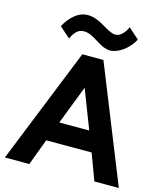

<svg xmlns="http://www.w3.org/2000/svg" viewBox="-152 -1209 1136 1323"><g transform="rotate(15 416.0 -548.0)"><path d="M518.5 -899.5C573 -899.5 650.5 -952 684 -1022L608 -1089.5C600.5 -1069.5 589 -1052 573.5 -1037C558 -1022 541.5 -1014.5 525 -1014.5C499 -1014.5 466 -1034 429.5 -1055.5C393 -1077 353 -1096 311 -1096C277.5 -1096 246 -1084.5 217.5 -1061C188.5 -1037.5 165.5 -1008 148 -973.5L225 -906C232 -924.5 242.5 -942 257 -957.5C271.5 -973 290 -981 313 -981C347.5 -981 381 -961.5 415 -940C448.5 -918.5 482.5 -899.5 518.5 -899.5ZM184 0 254 -188H578L648 0H822.5L491.5 -825H341L9.5 0ZM416 -606.5 523 -330H309.5Z"/></g></svg>

Font: Spartan
Style: Bold
Weight: 700
Designer: Matt Bailey, Mirko Velimirovic
Foundry: Matt Bailey
Version: Version 1.003